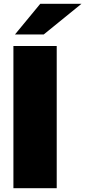

<svg xmlns="http://www.w3.org/2000/svg" viewBox="-20 -982 445 1002"><path d="M50 0V-742H276V0ZM58 -802 190 -962H405L208 -802Z"/></svg>

Font: MOST Montserrat Black
Style: Regular
Weight: 900
Designer: Julieta Ulanovsky
Foundry: Julieta Ulanovsky
Version: Version 8.000;March 11, 2024;FontCreator 15.0.0.2926 64-bit